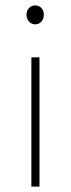

<svg xmlns="http://www.w3.org/2000/svg" viewBox="-20 -690 262 710"><path d="M96 0V-478H126V0ZM110 -600Q97 -600 87.5 -610Q78 -620 78 -636Q78 -651 87.5 -660.5Q97 -670 110 -670Q124 -670 133 -660.5Q142 -651 142 -636Q142 -620 133 -610Q124 -600 110 -600Z"/></svg>

Font: SourceSans3VF
Style: Regular
Weight: 200
Designer: Paul D. Hunt
Foundry: Adobe
Version: Version 3.052;hotconv 1.1.0;makeotfexe 2.6.0